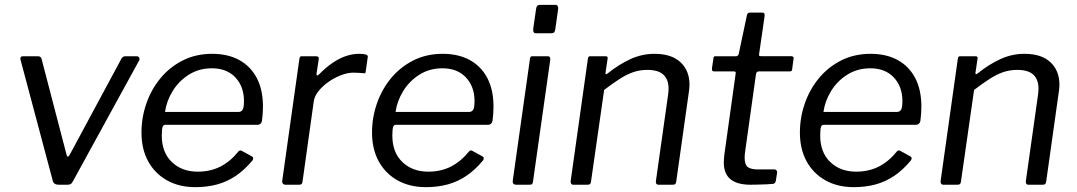

<svg xmlns="http://www.w3.org/2000/svg" viewBox="-20 -762 4442 792"><path d="M543.6 -530Q550.5 -530 553.9 -524.7Q557.2 -519.3 554.4 -513.4L280 -12.8Q275.9 -4.8 271 -2.4Q266 0 256.8 0H220.8Q211.6 0 205.3 -4.5Q198.9 -9 197.7 -16.2L64.3 -516.9Q62.2 -530 74.8 -530H137.2Q143.3 -530 147.6 -526.2Q151.8 -522.4 152.1 -516.6L254.5 -123.9Q259.2 -105.6 270.5 -129.1L481.7 -521.5Q487.4 -530 496.8 -530H543.6Z M785.8 10Q718.7 10 668.6 -18.2Q618.5 -46.4 591.1 -96.8Q563.6 -147.3 563.6 -215.1Q563.6 -277.1 583.7 -334.9Q603.7 -392.8 641.8 -439.1Q680 -485.4 733.9 -512.7Q787.9 -540 855.3 -540Q920.1 -540 967 -514.3Q1013.9 -488.5 1039.3 -440Q1064.7 -391.4 1064.7 -321.9Q1064.7 -308.2 1063.7 -293.8Q1062.7 -279.5 1060.7 -264Q1059.7 -256.5 1054.7 -251.8Q1049.7 -247.1 1040.4 -247.1H661Q653.4 -247.1 650.4 -237.6Q647.4 -228 647.4 -202.2Q647.4 -133.4 688.8 -93.6Q730.2 -53.9 795.5 -53.9Q847.7 -53.9 889.1 -74.9Q930.6 -96 963.8 -137.6Q968.4 -142.1 972 -141.6Q975.6 -141.1 979.5 -138.6L1018.1 -117.5Q1028.9 -112.3 1021.8 -100.8Q989.4 -61.4 953.3 -37Q917.3 -12.6 876 -1.3Q834.7 10 785.8 10ZM963.6 -300.2Q974.3 -300.2 980.3 -308.3Q986.4 -316.5 986.4 -345.3Q986.4 -404.5 951.1 -442.4Q915.7 -480.3 854 -480.3Q800.7 -480.3 759.1 -454Q717.6 -427.8 692.2 -386.4Q666.9 -345 660.7 -300.2Z M1157.7 0Q1150.7 0 1146.9 -4.7Q1143.1 -9.3 1144.1 -15.8L1215 -519.5Q1216.2 -526.2 1218.2 -528.1Q1220.1 -530 1225.4 -530H1284.4Q1290.2 -530 1293.1 -526.9Q1295.9 -523.8 1294.6 -516.3L1285.7 -458.6Q1284.7 -451.7 1288 -451Q1291.3 -450.4 1296.1 -455.2Q1325.5 -485.2 1353.6 -503.9Q1381.7 -522.6 1408.6 -531.3Q1435.5 -540 1460.1 -540Q1480.1 -540 1489.2 -537Q1498.3 -534 1497.1 -527.3L1488.7 -468.3Q1488.1 -462.8 1486.8 -461.1Q1485.5 -459.4 1482.1 -459.7Q1472 -460.8 1460.5 -461.5Q1449 -462.3 1437.2 -462.3Q1414.9 -462.3 1387.8 -452.2Q1360.8 -442.1 1336 -424.9Q1311.2 -407.7 1294.1 -386.4Q1277 -365.1 1274.2 -343.4L1227.8 -12.1Q1226.5 -4.8 1223.7 -2.4Q1220.8 0 1212.5 0H1157.7Z M1736.8 10Q1669.7 10 1619.6 -18.2Q1569.5 -46.4 1542.1 -96.8Q1514.6 -147.3 1514.6 -215.1Q1514.6 -277.1 1534.7 -334.9Q1554.7 -392.8 1592.8 -439.1Q1631 -485.4 1684.9 -512.7Q1738.9 -540 1806.3 -540Q1871.1 -540 1918 -514.3Q1964.9 -488.5 1990.3 -440Q2015.7 -391.4 2015.7 -321.9Q2015.7 -308.2 2014.7 -293.8Q2013.7 -279.5 2011.7 -264Q2010.7 -256.5 2005.7 -251.8Q2000.7 -247.1 1991.4 -247.1H1612Q1604.4 -247.1 1601.4 -237.6Q1598.4 -228 1598.4 -202.2Q1598.4 -133.4 1639.8 -93.6Q1681.2 -53.9 1746.5 -53.9Q1798.7 -53.9 1840.1 -74.9Q1881.6 -96 1914.8 -137.6Q1919.4 -142.1 1923 -141.6Q1926.6 -141.1 1930.5 -138.6L1969.1 -117.5Q1979.9 -112.3 1972.8 -100.8Q1940.4 -61.4 1904.3 -37Q1868.3 -12.6 1827 -1.3Q1785.7 10 1736.8 10ZM1914.6 -300.2Q1925.3 -300.2 1931.3 -308.3Q1937.4 -316.5 1937.4 -345.3Q1937.4 -404.5 1902.1 -442.4Q1866.7 -480.3 1805 -480.3Q1751.7 -480.3 1710.1 -454Q1668.6 -427.8 1643.2 -386.4Q1617.9 -345 1611.7 -300.2Z M2178.8 -14.3Q2177.5 -4.8 2174.7 -2.4Q2171.8 0 2161.3 0H2110.2Q2101 0 2097.5 -4.3Q2094.1 -8.6 2095.1 -16.5L2166 -518.8Q2167.2 -526.2 2169.3 -528.1Q2171.3 -530 2177.4 -530H2239.9Q2245.7 -530 2248.2 -525.8Q2250.7 -521.7 2249.7 -514.9ZM2270.7 -641.9Q2269.4 -632.7 2266 -628.7Q2262.7 -624.7 2252.2 -624.7H2191.1Q2183 -624.7 2180.7 -630.6Q2178.4 -636.5 2179.7 -644.4L2191.6 -727Q2193.9 -742 2206.5 -742H2271.6Q2277.4 -742 2280.5 -736.8Q2283.6 -731.5 2282.3 -724.4Z M2345.3 0Q2338.8 0 2335.9 -4.7Q2333.1 -9.3 2334.1 -15.8L2405 -519.5Q2406.2 -526.2 2408.2 -528.1Q2410.1 -530 2415.4 -530H2477.7Q2483 -530 2485.3 -527.9Q2487.5 -525.7 2486.3 -519.3L2477.8 -462Q2476.8 -451.2 2486.2 -458.9Q2534.2 -497.1 2581.4 -518.6Q2628.7 -540 2679.6 -540Q2750.4 -540 2787.3 -505.1Q2824.1 -470.2 2824.1 -413.3Q2824.1 -407 2823.6 -400.4Q2823.1 -393.8 2822.1 -386.5L2769.5 -13.1Q2768.2 -5.4 2765.3 -2.7Q2762.4 0 2754.4 0H2696.4Q2689.9 0 2687.2 -4.5Q2684.4 -9 2685.7 -15.8L2735.8 -370.6Q2736.8 -377.7 2737.3 -384.3Q2737.8 -390.8 2737.8 -396.4Q2737.8 -433.7 2716.8 -453.7Q2695.8 -473.7 2649.9 -473.7Q2619.2 -473.7 2591.9 -464.3Q2564.7 -454.9 2536.3 -436.6Q2508 -418.3 2472.1 -391.1L2417.8 -12.1Q2416.5 -4.8 2413.5 -2.4Q2410.5 0 2401.9 0H2345.3Z M3076 0Q3020.8 0 2993.2 -22.7Q2965.7 -45.4 2965.7 -91.7Q2965.7 -99.6 2966.4 -108.1Q2967.1 -116.6 2968.1 -125.2L3014.7 -459.3Q3015.7 -464.4 3013.3 -465.9Q3011 -467.5 3005.6 -467.5H2924.4Q2915.7 -467.5 2916.8 -480.3L2923.2 -522.8Q2923.8 -527.7 2925.6 -528.9Q2927.4 -530 2932.4 -530H3016.7Q3020.6 -530 3023.9 -533.3Q3027.2 -536.7 3027.5 -540.8L3061.1 -699.6Q3063 -710 3074.4 -710H3125Q3130.9 -710 3132.9 -706.3Q3135 -702.6 3133.7 -693.6L3111.2 -538.2Q3110.2 -533.9 3112.1 -532.1Q3113.9 -530.3 3118.2 -530.3H3243.1Q3248.1 -530.3 3251.4 -527.9Q3254.8 -525.4 3253.5 -520.5L3247.5 -475.5Q3246.5 -470.6 3244.8 -469Q3243 -467.5 3236.6 -467.5H3110.2Q3100.7 -467.5 3098.5 -456.5L3054.1 -139.8Q3053.1 -131.7 3052.3 -125.1Q3051.6 -118.5 3051.6 -111.8Q3051.6 -82 3065.2 -72.5Q3078.9 -63.1 3105.8 -63.1H3174.9Q3180 -63.1 3183.1 -59.1Q3186.2 -55.2 3185.7 -50.1L3180.2 -15.8Q3178.6 -6 3169.7 -3.6Q3158.8 -2.3 3140.8 -1.6Q3122.7 -1 3104.8 -0.5Q3086.9 0 3076 0Z M3501.8 10Q3434.7 10 3384.6 -18.2Q3334.5 -46.4 3307.1 -96.8Q3279.6 -147.3 3279.6 -215.1Q3279.6 -277.1 3299.7 -334.9Q3319.7 -392.8 3357.8 -439.1Q3396 -485.4 3449.9 -512.7Q3503.9 -540 3571.3 -540Q3636.1 -540 3683 -514.3Q3729.9 -488.5 3755.3 -440Q3780.7 -391.4 3780.7 -321.9Q3780.7 -308.2 3779.7 -293.8Q3778.7 -279.5 3776.7 -264Q3775.7 -256.5 3770.7 -251.8Q3765.7 -247.1 3756.4 -247.1H3377Q3369.4 -247.1 3366.4 -237.6Q3363.4 -228 3363.4 -202.2Q3363.4 -133.4 3404.8 -93.6Q3446.2 -53.9 3511.5 -53.9Q3563.7 -53.9 3605.1 -74.9Q3646.6 -96 3679.8 -137.6Q3684.4 -142.1 3688 -141.6Q3691.6 -141.1 3695.5 -138.6L3734.1 -117.5Q3744.9 -112.3 3737.8 -100.8Q3705.4 -61.4 3669.3 -37Q3633.3 -12.6 3592 -1.3Q3550.7 10 3501.8 10ZM3679.6 -300.2Q3690.3 -300.2 3696.3 -308.3Q3702.4 -316.5 3702.4 -345.3Q3702.4 -404.5 3667.1 -442.4Q3631.7 -480.3 3570 -480.3Q3516.7 -480.3 3475.1 -454Q3433.6 -427.8 3408.2 -386.4Q3382.9 -345 3376.7 -300.2Z M3871.3 0Q3864.8 0 3861.9 -4.7Q3859.1 -9.3 3860.1 -15.8L3931 -519.5Q3932.2 -526.2 3934.2 -528.1Q3936.1 -530 3941.4 -530H4003.7Q4009 -530 4011.3 -527.9Q4013.5 -525.7 4012.3 -519.3L4003.8 -462Q4002.8 -451.2 4012.2 -458.9Q4060.2 -497.1 4107.4 -518.6Q4154.7 -540 4205.6 -540Q4276.4 -540 4313.3 -505.1Q4350.1 -470.2 4350.1 -413.3Q4350.1 -407 4349.6 -400.4Q4349.1 -393.8 4348.1 -386.5L4295.5 -13.1Q4294.2 -5.4 4291.3 -2.7Q4288.4 0 4280.4 0H4222.4Q4215.9 0 4213.2 -4.5Q4210.4 -9 4211.7 -15.8L4261.8 -370.6Q4262.8 -377.7 4263.3 -384.3Q4263.8 -390.8 4263.8 -396.4Q4263.8 -433.7 4242.8 -453.7Q4221.8 -473.7 4175.9 -473.7Q4145.2 -473.7 4117.9 -464.3Q4090.7 -454.9 4062.3 -436.6Q4034 -418.3 3998.1 -391.1L3943.8 -12.1Q3942.5 -4.8 3939.5 -2.4Q3936.5 0 3927.9 0H3871.3Z"/></svg>

Font: Libre Franklin Thin
Style: Italic
Weight: 100
Italic angle: -8°
Designer: Pablo Impallari, Rodrigo Fuenzalida, Nhung Nguyen
Foundry: Impallari Type
Version: Version 3.000